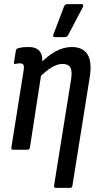

<svg xmlns="http://www.w3.org/2000/svg" viewBox="-20 -726 480 931"><path d="M252 185Q241 185 242 175L325 -343Q331 -382 321 -399Q311 -416 283 -416Q259 -416 231 -399.5Q203 -383 167 -347L170 -413Q210 -455 249 -476.5Q288 -498 328 -498Q382 -498 404.5 -462Q427 -426 415 -351L331 175Q330 185 320 185ZM43 0Q34 0 35 -10L94 -381Q98 -404 93.5 -411.5Q89 -419 76 -419Q72 -419 66 -418Q60 -417 54 -416Q46 -414 48 -424L57 -482Q59 -490 68 -492Q81 -496 94 -497Q107 -498 119 -498Q157 -498 173.5 -476Q190 -454 183 -412L180 -397L181 -373L125 -10Q123 0 113 0ZM244 -546Q239 -546 238 -550.5Q237 -555 239 -559L291 -696Q294 -702 298 -704Q302 -706 308 -706H376Q382 -706 383 -702Q384 -698 382 -692L311 -557Q306 -546 293 -546Z"/></svg>

Font: Sofia Sans Condensed SemiBold
Style: Italic
Weight: 600
Italic angle: -9°
Version: Version 4.100